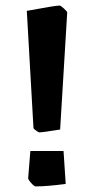

<svg xmlns="http://www.w3.org/2000/svg" viewBox="-20 -663 337 689"><path d="M121.1 -188Q118.2 -188 109.1 -194.6Q100.1 -201.2 100.1 -204.1L76.2 -624Q178.7 -643.1 193.8 -643.1Q197.8 -643.1 209.5 -632.3Q221.2 -621.6 221.2 -618.2L195.8 -198.2Q132.8 -188 121.1 -188ZM107.9 5.9Q102.5 5.9 91.6 -6.6Q80.6 -19 81.1 -23.9L88.9 -121.1H208L215.8 -2.9Q148.9 5.9 107.9 5.9Z"/></svg>

Font: Grenze
Style: Bold
Weight: 700
Designer: Renata Polastri
Foundry: Omnibus-Type
Version: Version 1.002;PS 001.002;hotconv 1.0.88;makeotf.lib2.5.64775